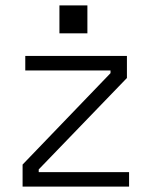

<svg xmlns="http://www.w3.org/2000/svg" viewBox="-20 -694 562 714"><path d="M64 0H460V-54H124V-64L452 -404V-486H74V-432H391V-422L64 -82ZM201 -570H305V-674H201Z"/></svg>

Font: Meta Space Light
Style: Regular
Weight: 300
Designer: Meta Pool / Florian Karsten
Foundry: Meta Pool / Florian Karsten
Version: Version 2.000;Glyphs 3.1.1 (3137)